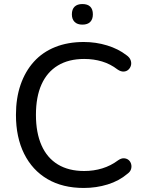

<svg xmlns="http://www.w3.org/2000/svg" viewBox="-20 -922 715 951"><path d="M395 9Q290 9 215 -35Q140 -79 99.5 -160.5Q59 -242 59 -353Q59 -436 82 -502.5Q105 -569 148 -616.5Q191 -664 253.5 -689Q316 -714 395 -714Q455 -714 510.5 -697Q566 -680 606 -649Q622 -638 627 -624Q632 -610 628.5 -597.5Q625 -585 615.5 -576.5Q606 -568 592 -567.5Q578 -567 562 -578Q527 -605 485.5 -617.5Q444 -630 397 -630Q320 -630 266.5 -597.5Q213 -565 185.5 -503.5Q158 -442 158 -353Q158 -265 185.5 -202.5Q213 -140 266.5 -107.5Q320 -75 397 -75Q444 -75 486.5 -88Q529 -101 565 -128Q581 -139 594.5 -138Q608 -137 617 -129.5Q626 -122 629.5 -109.5Q633 -97 629 -84Q625 -71 611 -61Q570 -26 513.5 -8.5Q457 9 395 9ZM388 -800Q363 -800 349.5 -813.5Q336 -827 336 -851Q336 -876 349.5 -889Q363 -902 388 -902Q414 -902 427 -889Q440 -876 440 -851Q440 -827 427 -813.5Q414 -800 388 -800Z"/></svg>

Font: Nunito ExtraLight Medium
Style: Regular
Weight: 500
Version: Version 3.602